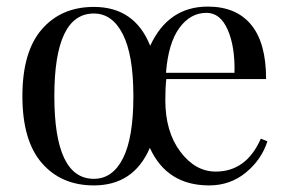

<svg xmlns="http://www.w3.org/2000/svg" viewBox="-20 -549 875 583"><path d="M615 14Q487 14 435 -100Q386 14 265 14Q166 14 107 -54Q48 -122 48 -257Q48 -392 107 -460Q166 -528 265 -528Q389 -528 436 -410Q491 -529 611 -529Q697 -529 742.5 -474Q788 -419 788 -309H485Q482 -284 482 -245Q482 -149 527.5 -88.5Q573 -28 635 -28Q728 -28 772 -128L792 -120Q774 -64 726.5 -25Q679 14 615 14ZM607 -510Q558 -510 524.5 -464Q491 -418 484 -328H692Q694 -407 671.5 -458.5Q649 -510 607 -510ZM385 -257Q385 -382 353 -445Q321 -508 265 -508Q145 -508 145 -257Q145 -6 265 -6Q322 -6 353.5 -68.5Q385 -131 385 -257Z"/></svg>

Font: Playfair Display
Style: Regular
Weight: 400
Designer: Claus Eggers S?rensen
Foundry: Claus Eggers S?rensen
Version: Version 1.003